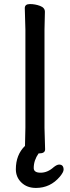

<svg xmlns="http://www.w3.org/2000/svg" viewBox="-20 -735 344 945"><path d="M271 75Q293 75 293 100Q293 112 275 134Q228 190 157 190Q113 190 85.5 163.5Q58 137 58 98Q58 27 103 -17L105 -107V-589L102 -695Q102 -715 127.5 -715Q153 -715 177 -706Q201 -697 201 -677L199 -588V-106L202 0Q202 20 173 20H170Q146 54 146 92Q146 115 180 115Q214 115 244 88Q260 75 271 75Z"/></svg>

Font: LXGW ZhenKai
Style: Regular
Weight: 400
Designer: LXGW / Fontworks Inc.
Foundry: LXGW / Fontworks Inc.
Version: Version 0.800;June 8, 2025